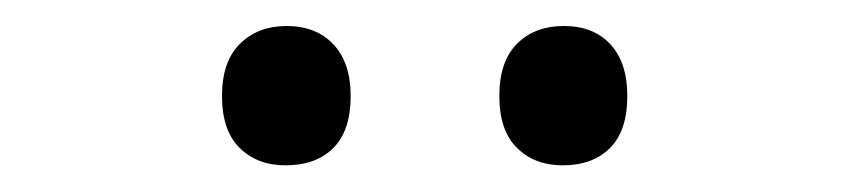

<svg xmlns="http://www.w3.org/2000/svg" viewBox="-20 -736 640 144"><path d="M402 -612Q381 -612 367.8 -625Q354.5 -638 354.5 -664Q354.5 -690 367.8 -703.2Q381 -716.5 403 -716.5Q425 -716.5 437.8 -702.8Q450.5 -689 450.5 -664Q450.5 -638 437.5 -625Q424.5 -612 402 -612ZM194 -612Q173 -612 159.8 -625Q146.5 -638 146.5 -664Q146.5 -690 160 -703.2Q173.5 -716.5 195 -716.5Q217 -716.5 230 -702.8Q243 -689 243 -664Q243 -638 230 -625Q217 -612 194 -612Z"/></svg>

Font: Heraclito Light
Style: Regular
Weight: 300
Designer: Kostas Bartsokas (font) & Cristiano Sobral (main changes)
Foundry: Kostas Bartsokas (font) & Cristiano Sobral (main changes)
Version: Version 1.00;July 8, 2020;FontCreator 13.0.0.2655 64-bit